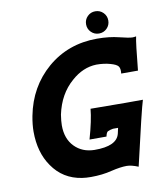

<svg xmlns="http://www.w3.org/2000/svg" viewBox="-87 -847 805 936"><g transform="rotate(-10 315.5 -379.0)"><path d="M623 -620Q616 -589 603 -454H520Q523 -479 514.5 -490Q506 -501 477 -509Q446 -518 408 -518Q341 -516 284 -465Q217 -407 196 -308Q191 -276 191 -255Q191 -189 229 -150Q267 -111 327 -110Q439 -109 453 -169L459 -196H434Q420 -194 407 -188Q400 -183 396 -164H312Q338 -255 343 -311Q559 -309 602 -310Q588 -267 525 8Q491 -6 468 -6Q437 -6 391 5Q344 17 288 17Q264 17 244 14Q151 0 99 -76Q50 -146 50 -249Q50 -284 58 -326Q85 -466 187 -554Q290 -642 433 -642Q494 -642 541 -630Q589 -618 605 -618Q613 -618 623 -620ZM487 -759Q503 -743 503 -720Q503 -697 487 -681Q471 -665 448 -665Q425 -665 409 -681Q393 -697 393 -720Q393 -743 409 -759Q425 -775 448 -775Q471 -775 487 -759Z"/></g></svg>

Font: GFS Neohellenic Rg
Style: Bold Italic
Weight: 700
Italic angle: -12°
Designer: Designed by Takis Katsoulidis and George D. Matthiopoulos.
Foundry: Designed by Takis Katsoulidis and George D. Matthiopoulos.
Version: Version 1.0